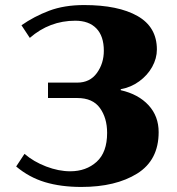

<svg xmlns="http://www.w3.org/2000/svg" viewBox="-20 -730 700 760"><path d="M44 -71 77 -121Q113 -90 162.5 -71Q212 -52 258 -52Q321 -52 362.5 -89.5Q404 -127 404 -204Q404 -263 375.5 -302.5Q347 -342 286 -342H170V-403H286Q336 -403 363.5 -441Q391 -479 391 -529Q391 -587 361.5 -617.5Q332 -648 278 -648Q176 -648 98 -580L65 -630Q115 -665 174.5 -687.5Q234 -710 313 -710Q448 -710 524.5 -666.5Q601 -623 601 -534Q601 -499 582.5 -465.5Q564 -432 531 -408Q498 -384 458 -377V-373Q528 -357 568 -313.5Q608 -270 608 -207Q608 -96 523 -43Q438 10 302 10Q221 10 158 -9Q95 -28 44 -71Z"/></svg>

Font: Trirong Black
Style: Regular
Weight: 900
Designer: Katatrad Team
Foundry: CadsonDemak
Version: Version 1.001